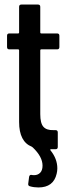

<svg xmlns="http://www.w3.org/2000/svg" viewBox="-20 -656 290 844"><path d="M241 -449Q241 -439 231 -439H161Q157 -439 157 -435V-154Q157 -114 171 -98.5Q185 -83 215 -84H224Q234 -84 234 -74V-10Q234 0 224 0H204Q199 0 202 5Q232 42 232 84Q232 96 229 108Q215 168 149 168Q129 168 112 163Q103 161 104 152L108 121Q110 111 120 113Q123 114 130 114Q146 114 156.5 103.5Q167 93 167 72Q167 33 124 -8Q123 -9 121 -10L120 -11Q64 -33 64 -120V-435Q64 -439 60 -439H21Q11 -439 11 -449V-499Q11 -509 21 -509H60Q64 -509 64 -513V-626Q64 -636 74 -636H147Q157 -636 157 -626V-513Q157 -509 161 -509H231Q241 -509 241 -499Z"/></svg>

Font: Barlow Condensed Medium
Style: Regular
Weight: 500
Width: 3
Designer: Jeremy Tribby
Foundry: Tribby Type
Version: Version 1.422;hotconv 1.0.109;makeotfexe 2.5.65596